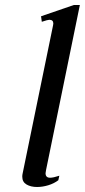

<svg xmlns="http://www.w3.org/2000/svg" viewBox="-20 -737 339 767"><path d="M69 -31Q69 -38 70 -42L192 -636Q193 -639 193 -643Q193 -658 177 -658Q171 -658 147 -650L144 -672L275 -717H299L164 -58L162 -45Q162 -27 180 -27Q193 -27 217 -35L213 -17Q196 -4 173 3Q150 10 128 10Q103 10 86 0Q69 -10 69 -31Z"/></svg>

Font: Taviraj
Style: Italic
Weight: 400
Italic angle: -12°
Designer: Katatrad Team
Foundry: CadsonDemak
Version: Version 1.001